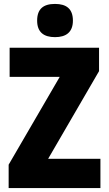

<svg xmlns="http://www.w3.org/2000/svg" viewBox="-20 -957 553 977"><path d="M260 -937C201 -937 169 -912 169 -852C169 -793 203 -768 260 -768C316 -768 351 -793 351 -852C351 -912 318 -937 260 -937ZM491 0V-149H225L484 -595V-714H29V-566H284L24 -119V0Z"/></svg>

Font: Noto Sans Devanagari Condensed Black
Style: Regular
Weight: 900
Width: 3
Designer: Jelle Bosma - Monotype Design Team
Foundry: Monotype Imaging Inc.
Version: Version 2.004